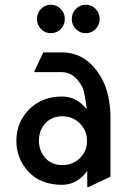

<svg xmlns="http://www.w3.org/2000/svg" viewBox="-20 -767 558 807"><path d="M346.7 19.5V-48.8Q304.7 9.3 241.7 9.8Q150.4 9.8 99.6 -45.4Q48.8 -100.6 48.8 -175.8Q48.8 -253.9 104 -308.6Q157.2 -361.3 241.7 -361.3Q301.8 -361.3 344.7 -307.6Q335.9 -381.3 326.7 -399.4Q293.9 -463.9 238.8 -463.9H125V-468.8L162.1 -546.9H238.8Q348.1 -546.9 409.2 -434.1Q444.3 -369.6 444.3 -268.6V-24.4L351.6 19.5ZM143.6 -176.8Q143.6 -132.8 170.2 -103Q196.8 -73.2 242.2 -73.2Q287.1 -73.2 317.4 -104Q345.7 -132.8 345.7 -174.8Q345.7 -218.8 315.4 -248.5Q285.2 -278.3 242.7 -278.3Q197.3 -278.3 169.9 -248Q143.6 -218.3 143.6 -176.8ZM298.8 -645Q281.7 -662.6 281.7 -687.3Q281.7 -711.9 298.8 -729.5Q315.9 -747.1 340.3 -747.1Q364.7 -747.1 381.8 -729.5Q398.9 -711.9 398.9 -687.3Q398.9 -662.6 381.8 -645Q364.7 -627.4 340.3 -627.4Q315.9 -627.4 298.8 -645ZM152.3 -645Q135.3 -662.6 135.3 -687.3Q135.3 -711.9 152.3 -729.5Q169.4 -747.1 193.8 -747.1Q218.3 -747.1 235.4 -729.5Q252.4 -711.9 252.4 -687.3Q252.4 -662.6 235.4 -645Q218.3 -627.4 193.8 -627.4Q169.4 -627.4 152.3 -645Z"/></svg>

Font: Nova Oval
Style: Book
Weight: 400
Version: Version 2.000